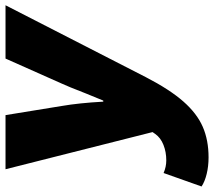

<svg xmlns="http://www.w3.org/2000/svg" viewBox="-94 -532 794 713"><g transform="rotate(-90 303.5 -176.0)"><path d="M-33 175 17 34Q40 44 64 44Q95 44 121.5 33.5Q148 23 162 3L169 -7L31 -553H232L266 -344Q277 -280 282 -190H286L313 -256Q339 -323 349 -344L442 -553H640L373 -32Q327 57 282.5 107.5Q238 158 188.5 179.5Q139 201 75 201Q42 201 13.5 194Q-15 187 -33 175Z"/></g></svg>

Font: Nebula Sans Black
Style: Regular
Weight: 900
Italic angle: -9°
Designer: Paul D. Hunt for Adobe (as Source Sans)
Foundry: Nebula Entertainment & Broadcasting LLC
Version: Version 1.010